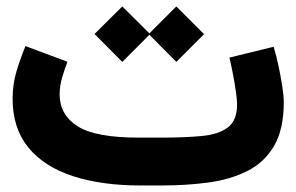

<svg xmlns="http://www.w3.org/2000/svg" viewBox="-20 -568 908 588"><path d="M476.1 0H410.2Q291.5 0 203.4 -28.6Q115.2 -57.1 66.9 -116.2Q18.6 -175.3 18.6 -265.6Q18.6 -310.1 30.8 -350.6Q43 -391.1 58.1 -426.8L186.5 -378.9Q178.2 -356.9 170.4 -330.8Q162.6 -304.7 162.6 -277.8Q163.1 -216.3 217.5 -181.4Q272 -146.5 405.3 -146.5H472.7Q544.4 -146.5 596.9 -151.4Q649.4 -156.2 677.7 -177.7Q706.1 -199.2 706.1 -248Q706.1 -262.2 702.4 -287.6Q698.7 -313 693.4 -341.3Q688 -369.6 682.6 -391.6L817.9 -424.8Q825.7 -399.9 832.8 -366.9Q839.8 -334 844.5 -303.5Q849.1 -272.9 849.1 -255.4Q849.1 -171.9 819.3 -121.1Q789.6 -70.3 737.3 -44.2Q685.1 -18.1 617.9 -9Q550.8 0 476.1 0ZM269.5 -463.9 354.5 -548.3 437.5 -465.8 520 -548.3 605 -463.4 520 -378.4 437.5 -461.4 354.5 -378.4Z"/></svg>

Font: Vazir Black FD-WOL
Style: Black-FD-WOL
Weight: 900
Designer: Saber Rastikerdar
Foundry: Saber Rastikerdar
Version: Version 30.0.0